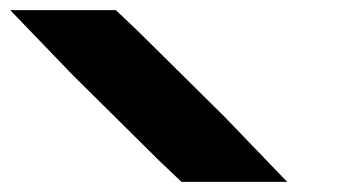

<svg xmlns="http://www.w3.org/2000/svg" viewBox="-412 -805 679 379"><path d="M-268.6 -657 -391.8 -785H-183.3L-139.1 -743L31.7 -574L154.9 -446H-53.7L-97.9 -488Z"/></svg>

Font: Nordica Plus
Style: NordicaClassicBkExtOpObl
Weight: 900
Version: Version 1.01